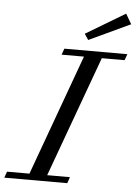

<svg xmlns="http://www.w3.org/2000/svg" viewBox="-108 -907 677 952"><g transform="rotate(5 230.5 -431.5)"><path d="M304.7 -716.3 285.2 -745.6 481 -862.8 510.3 -812.5ZM-50.3 0 -39.1 -30.8H72.3L291 -632.3H179.7L190.9 -663.1H504.4L493.2 -632.3H379.9L160.6 -30.8H273.9L263.2 0Z"/></g></svg>

Font: Elstob 10pt
Style: Italic
Weight: 400
Italic angle: -20°
Designer: Peter S. Baker
Version: Version 1.015